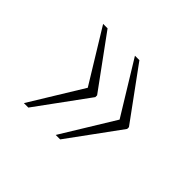

<svg xmlns="http://www.w3.org/2000/svg" viewBox="-92 -575 610 610"><g transform="rotate(45 213.0 -270.0)"><path d="M210 -92 319 -270 210 -448H230L357 -274V-266L230 -92ZM67 -92 176 -270 67 -448H87L214 -274V-266L87 -92Z"/></g></svg>

Font: Noto Serif Tamil SemiCondensed Thin
Style: Italic
Weight: 100
Width: 4
Italic angle: -12°
Designer: Indian Type Foundry, Tom Grace, and the Monotype Design Team
Foundry: Monotype Imaging Inc.
Version: Version 2.003; ttfautohint (v1.8.4.7-5d5b)